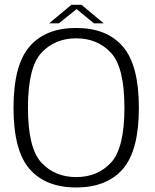

<svg xmlns="http://www.w3.org/2000/svg" viewBox="-20 -800 665 824"><path d="M307 4.5Q438.5 4.5 507.2 -74.8Q576 -154 576 -337.5Q576 -520.5 507.2 -600.2Q438.5 -680 307 -680Q175.5 -680 106.8 -600.2Q38 -520.5 38 -337.5Q38 -154 106.8 -74.8Q175.5 4.5 307 4.5ZM307 -40Q215.5 -40 157.8 -102Q100 -164 100 -337.5Q100 -511.5 157.8 -573.5Q215.5 -635.5 307 -635.5Q398.5 -635.5 456.2 -573.5Q514 -511.5 514 -337.5Q514 -164 456.2 -102Q398.5 -40 307 -40ZM191 -700H233L308.5 -761L383 -700H425L329.5 -779.5H286.5Z"/></svg>

Font: Anybody Light
Style: Regular
Weight: 300
Designer: Tyler Finck
Foundry: Etcetera Type Company
Version: Version 1.111; ttfautohint (v1.8.4)